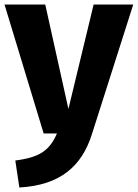

<svg xmlns="http://www.w3.org/2000/svg" viewBox="-26 -593 612 853"><path d="M566 -573H390L278 -109L175 -573H-6L168 0H227C195 73 154 106 42 120L60 240C241 230 338 146 383 1Z"/></svg>

Font: Glow Sans SC Normal ExtraBold
Style: Regular
Weight: 800
Designer: Ryoko NISHIZUKA (kana, bopomofo & ideographs); Paul D. Hunt (Latin, Greek & Cyrillic); Sandoll Communications, Soo-young
Version: Version 0.93